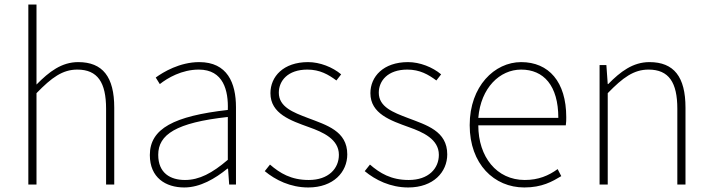

<svg xmlns="http://www.w3.org/2000/svg" viewBox="-20 -814 3140 847"><path d="M105 0H141V-403C208 -472 256 -507 321 -507C411 -507 448 -450 448 -334V0H484V-339C484 -475 433 -540 325 -540C252 -540 197 -498 141 -441V-794H105Z M793 13C863 13 929 -26 983 -70H986L991 0H1021V-341C1021 -448 983 -540 859 -540C773 -540 700 -496 667 -472L685 -443C719 -470 782 -507 857 -507C966 -507 988 -414 985 -329C748 -302 641 -247 641 -130C641 -30 711 13 793 13ZM796 -20C732 -20 678 -50 678 -131C678 -220 756 -273 985 -298V-109C916 -50 859 -20 796 -20Z M1340 13C1451 13 1512 -55 1512 -133C1512 -236 1421 -262 1337 -294C1274 -318 1210 -342 1210 -405C1210 -457 1249 -507 1336 -507C1391 -507 1429 -485 1464 -459L1485 -486C1447 -518 1391 -540 1339 -540C1230 -540 1173 -476 1173 -403C1173 -312 1263 -282 1343 -253C1405 -231 1475 -200 1475 -131C1475 -71 1430 -20 1342 -20C1264 -20 1215 -50 1171 -88L1148 -59C1195 -20 1261 13 1340 13Z M1781 13C1892 13 1953 -55 1953 -133C1953 -236 1862 -262 1778 -294C1715 -318 1651 -342 1651 -405C1651 -457 1690 -507 1777 -507C1832 -507 1870 -485 1905 -459L1926 -486C1888 -518 1832 -540 1780 -540C1671 -540 1614 -476 1614 -403C1614 -312 1704 -282 1784 -253C1846 -231 1916 -200 1916 -131C1916 -71 1871 -20 1783 -20C1705 -20 1656 -50 1612 -88L1589 -59C1636 -20 1702 13 1781 13Z M2293 13C2371 13 2416 -13 2456 -37L2440 -68C2400 -39 2355 -20 2295 -20C2171 -20 2090 -122 2090 -261H2476C2478 -274 2478 -286 2478 -297C2478 -453 2401 -540 2279 -540C2162 -540 2052 -434 2052 -262C2052 -90 2160 13 2293 13ZM2090 -294C2101 -427 2185 -507 2279 -507C2378 -507 2443 -437 2443 -294Z M2625 0H2661V-403C2728 -472 2776 -507 2841 -507C2931 -507 2968 -450 2968 -334V0H3004V-339C3004 -475 2953 -540 2845 -540C2772 -540 2717 -498 2663 -443H2661L2655 -527H2625Z"/></svg>

Font: Noto Sans T Chinese Thin
Style: Regular
Weight: 100
Designer: Ryoko NISHIZUKA (kana & ideographs); Paul D. Hunt (Latin, Greek & Cyrillic); Wenlong ZHANG (bopomofo); Sandoll Communica
Foundry: Adobe Systems Incorporated
Version: Version 1.000;PS 1;hotconv 1.0.78;makeotf.lib2.5.61930